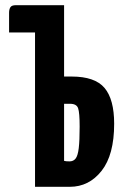

<svg xmlns="http://www.w3.org/2000/svg" viewBox="-20 -720 480 740"><path d="M115 0V-595H15V-671Q15 -684 20 -692Q25 -700 41 -700H227V-425H256Q346 -425 383 -381Q420 -337 420 -243Q420 -123 371.5 -61.5Q323 0 249 0ZM248 -98Q263 -98 271.5 -109Q280 -120 283.5 -149Q287 -178 287 -232Q287 -286 281 -303Q275 -320 250 -320H227V-100Q231 -99 235.5 -98.5Q240 -98 248 -98Z"/></svg>

Font: Yanone Kaffeesatz ExtraLight
Style: Regular
Weight: 200
Designer: Yanone (Cyrillic: Daniel Pouzeot, Huerta Tipografica, and Cyreal)
Foundry: Yanone
Version: Version 2.003